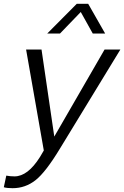

<svg xmlns="http://www.w3.org/2000/svg" viewBox="-74 -778 652 1008"><path d="M242 0Q166 126 112.5 168Q59 210 -8 210Q-38 210 -54 205L-41 144Q-21 148 2 148Q72 148 136 46L156 12L63 -518H144L211 -61L475 -518H558ZM174 -602 329 -758H389L478 -602H413L350 -715L241 -602Z"/></svg>

Font: Nacelle Light
Style: Italic
Weight: 300
Italic angle: -12°
Designer: Sora Sagano
Foundry: Sora Sagano
Version: Version 1.000;FEAKit 1.0